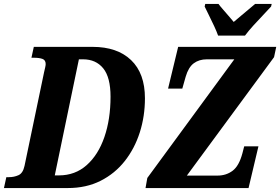

<svg xmlns="http://www.w3.org/2000/svg" viewBox="-42 -951 1417 971"><path d="M-22 0 -10 -55H3Q29 -55 51.5 -65Q74 -75 82 -112L181 -586Q184 -599 186.5 -610Q189 -621 189 -627Q189 -647 173 -653Q157 -659 128 -659H117L129 -714H426Q551 -714 621 -647Q691 -580 691 -454Q691 -363 665 -281.5Q639 -200 589 -136.5Q539 -73 466.5 -36.5Q394 0 301 0ZM256 -64Q338 -64 396.5 -116Q455 -168 486 -258Q517 -348 517 -462Q517 -560 480 -605.5Q443 -651 378 -651H357L235 -64ZM694 0 703 -51 1143 -651H1004Q965 -651 938 -631Q911 -611 897 -563L880 -503H808L859 -714H1355L1344 -662L903 -63H1058Q1102 -63 1134.5 -87.5Q1167 -112 1184 -176L1193 -211H1265L1215 0ZM1061 -771Q1054 -791 1041.5 -818Q1029 -845 1015.5 -872Q1002 -899 993 -918L996 -931H1063Q1071 -920 1085.5 -903.5Q1100 -887 1114.5 -870Q1129 -853 1140 -840Q1155 -853 1176 -870.5Q1197 -888 1216 -904Q1235 -920 1248 -931H1332L1329 -918Q1312 -899 1287.5 -873.5Q1263 -848 1239 -821.5Q1215 -795 1197 -771Z"/></svg>

Font: Noto Serif Condensed ExtraBold
Style: Italic
Weight: 800
Width: 3
Italic angle: -12°
Designer: Monotype Design Team
Foundry: Monotype Imaging Inc.
Version: Version 2.014; ttfautohint (v1.8.4.7-5d5b)